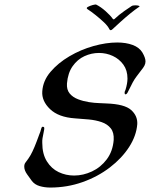

<svg xmlns="http://www.w3.org/2000/svg" viewBox="-20 -844 674 863"><path d="M413 -823Q433 -813 454.5 -794Q476 -775 488 -758Q489 -757 491 -757Q493 -757 494 -758Q515 -778 539.5 -795Q564 -812 572 -817Q575 -819 580.5 -819.5Q586 -820 590 -820Q598 -820 604 -818Q610 -816 605 -813Q587 -801 565 -783Q543 -765 522 -746Q501 -727 486 -713Q477 -704 472 -712Q465 -727 447.5 -743.5Q430 -760 410 -776Q390 -792 373 -803Q366 -808 375 -813Q384 -818 397 -821.5Q410 -825 413 -823ZM206 -1Q181 -1 158.5 -7.5Q136 -14 123 -31Q116 -41 102.5 -59.5Q89 -78 89 -95Q89 -107 95 -114Q109 -132 117.5 -147Q126 -162 135 -183.5Q144 -205 157 -241Q162 -252 165 -265Q168 -278 177 -273Q181 -271 177 -253.5Q173 -236 171 -222Q170 -217 170 -212Q170 -207 170 -202Q170 -152 190.5 -119Q211 -86 243.5 -70.5Q276 -55 313 -55Q354 -55 393.5 -73.5Q433 -92 460 -128Q487 -164 491 -215Q493 -248 478 -267Q463 -286 437 -295Q411 -304 379.5 -307Q348 -310 317 -312Q243 -317 205 -353.5Q167 -390 170 -433Q173 -481 207 -521Q241 -561 292 -591Q343 -621 400 -637Q457 -653 507 -653Q546 -653 576 -642Q606 -631 620 -608Q634 -584 634 -568Q634 -558 629 -548.5Q624 -539 614 -527Q602 -511 593.5 -500Q585 -489 576.5 -473.5Q568 -458 555 -431Q550 -420 544 -420Q540 -420 540 -427Q540 -433 544 -440Q553 -469 553 -491Q553 -528 534.5 -553.5Q516 -579 487 -592.5Q458 -606 425 -606Q391 -606 359.5 -591.5Q328 -577 306.5 -546.5Q285 -516 281 -469Q279 -441 293 -424Q307 -407 330.5 -398Q354 -389 379.5 -385Q405 -381 427 -380.5Q449 -380 459 -379Q540 -376 569.5 -349.5Q599 -323 597 -286Q593 -234 560.5 -183.5Q528 -133 474 -91.5Q420 -50 351 -25.5Q282 -1 206 -1Z"/></svg>

Font: Kings
Style: Regular
Weight: 400
Designer: Robert E. Leuschke
Foundry: Robert E. Leuschke
Version: Version 1.010; ttfautohint (v1.8.3)